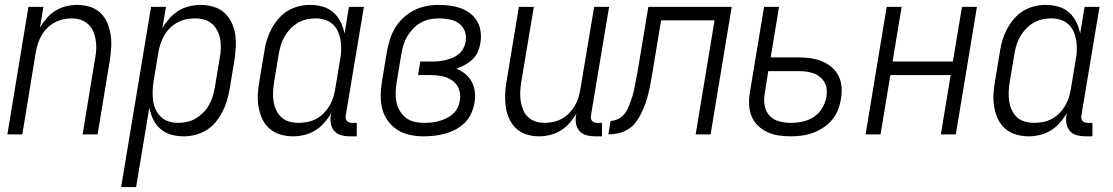

<svg xmlns="http://www.w3.org/2000/svg" viewBox="-20 -548 4540 783"><path d="M10 0 96 -520H157L143 -435Q154 -455 170 -473.5Q186 -492 206.5 -504.5Q227 -517 249.5 -522.5Q272 -528 294 -528Q321 -528 346 -520.5Q371 -513 389 -496Q407 -479 417 -456Q427 -433 431 -407.5Q435 -382 433.5 -355.5Q432 -329 428 -302L378 0H317L368 -311Q372 -331 372.5 -350Q373 -369 370 -387Q367 -405 359.5 -421.5Q352 -438 339 -450Q326 -462 308.5 -467.5Q291 -473 271 -473Q254 -473 236.5 -469Q219 -465 202.5 -456Q186 -447 172.5 -433.5Q159 -420 149.5 -403.5Q140 -387 134.5 -370Q129 -353 126 -335L71 0Z M474 215 596 -520H657L642 -433Q655 -455 671.5 -473.5Q688 -492 708.5 -504.5Q729 -517 752.5 -522.5Q776 -528 798 -528Q825 -528 850.5 -520.5Q876 -513 894.5 -496.5Q913 -480 924 -457Q935 -434 939 -408.5Q943 -383 941.5 -356Q940 -329 936 -302L916 -182Q912 -159 905 -136Q898 -113 886.5 -91Q875 -69 859 -49.5Q843 -30 821.5 -17Q800 -4 776 2Q752 8 729 8Q702 8 677.5 1Q653 -6 634 -22.5Q615 -39 604.5 -61.5Q594 -84 589 -109L535 215ZM706 -47Q724 -47 743 -51Q762 -55 778.5 -65Q795 -75 809 -89Q823 -103 832.5 -120Q842 -137 847.5 -155Q853 -173 856 -191L876 -311Q880 -331 880.5 -350Q881 -369 878 -387.5Q875 -406 866.5 -422.5Q858 -439 844.5 -451Q831 -463 813 -468Q795 -473 775 -473Q758 -473 740 -469.5Q722 -466 705 -457Q688 -448 674 -434.5Q660 -421 650.5 -404.5Q641 -388 635 -370.5Q629 -353 626 -335L606 -215Q603 -195 602.5 -175.5Q602 -156 604.5 -137Q607 -118 615 -101Q623 -84 636 -71.5Q649 -59 667.5 -53Q686 -47 706 -47Z M1175 8Q1148 8 1123 0.5Q1098 -7 1079 -23.5Q1060 -40 1049.5 -63Q1039 -86 1034.5 -111.5Q1030 -137 1031.5 -164Q1033 -191 1038 -218L1058 -338Q1061 -361 1068 -384Q1075 -407 1086.5 -429Q1098 -451 1114.5 -470.5Q1131 -490 1152 -503Q1173 -516 1197 -522Q1221 -528 1244 -528Q1271 -528 1296 -521Q1321 -514 1339.5 -497.5Q1358 -481 1369 -458.5Q1380 -436 1385 -411L1403 -520H1464L1390 -77Q1389 -71 1390 -65Q1391 -59 1394.5 -55Q1398 -51 1403.5 -49Q1409 -47 1415 -47H1435V8H1406Q1388 8 1371.5 3.5Q1355 -1 1344 -13Q1333 -25 1329.5 -42Q1326 -59 1329 -77L1331 -87Q1318 -65 1301.5 -46.5Q1285 -28 1264.5 -15.5Q1244 -3 1220.5 2.5Q1197 8 1175 8ZM1198 -47Q1215 -47 1233.5 -50.5Q1252 -54 1269 -63Q1286 -72 1299.5 -85.5Q1313 -99 1323 -115.5Q1333 -132 1338.5 -149.5Q1344 -167 1347 -185L1367 -305Q1371 -325 1371.5 -344.5Q1372 -364 1369 -383Q1366 -402 1358.5 -419Q1351 -436 1337.5 -448.5Q1324 -461 1305.5 -467Q1287 -473 1267 -473Q1249 -473 1230.5 -469Q1212 -465 1195 -455Q1178 -445 1164.5 -431Q1151 -417 1141 -400Q1131 -383 1125.5 -365Q1120 -347 1117 -329L1097 -209Q1094 -189 1093.5 -170Q1093 -151 1096 -132.5Q1099 -114 1107 -97.5Q1115 -81 1128.5 -69Q1142 -57 1160 -52Q1178 -47 1198 -47Z M1708 8Q1679 8 1651 2Q1623 -4 1600.5 -18.5Q1578 -33 1562 -55Q1546 -77 1539 -104Q1532 -131 1532.5 -160Q1533 -189 1538 -218L1558 -338Q1562 -362 1570 -387Q1578 -412 1591.5 -434.5Q1605 -457 1625 -475.5Q1645 -494 1668.5 -506Q1692 -518 1717.5 -523Q1743 -528 1768 -528Q1792 -528 1815 -525Q1838 -522 1859 -514.5Q1880 -507 1897.5 -493.5Q1915 -480 1926 -461Q1937 -442 1940 -418.5Q1943 -395 1939 -372Q1936 -354 1928.5 -336.5Q1921 -319 1906.5 -305.5Q1892 -292 1875 -283Q1858 -274 1841 -268Q1861 -260 1877.5 -246.5Q1894 -233 1904 -214Q1914 -195 1916.5 -172.5Q1919 -150 1915 -128Q1911 -106 1901.5 -85Q1892 -64 1875.5 -47.5Q1859 -31 1838 -20Q1817 -9 1795.5 -3Q1774 3 1752 5.5Q1730 8 1708 8ZM1708 -47Q1723 -47 1738.5 -48.5Q1754 -50 1769 -54Q1784 -58 1799 -65Q1814 -72 1826 -82.5Q1838 -93 1845.5 -107.5Q1853 -122 1855 -137Q1860 -162 1851.5 -184.5Q1843 -207 1824 -220Q1805 -233 1782 -237.5Q1759 -242 1734 -242H1685L1694 -297H1743Q1757 -297 1771 -298.5Q1785 -300 1799 -303.5Q1813 -307 1827 -313Q1841 -319 1852 -328.5Q1863 -338 1870 -351.5Q1877 -365 1879 -379Q1883 -401 1875.5 -421Q1868 -441 1851 -453Q1834 -465 1812 -469Q1790 -473 1768 -473Q1750 -473 1731.5 -469Q1713 -465 1696 -455.5Q1679 -446 1665 -431.5Q1651 -417 1641 -400Q1631 -383 1625.5 -365Q1620 -347 1617 -329L1597 -209Q1594 -189 1593.5 -169Q1593 -149 1597 -130Q1601 -111 1611 -95Q1621 -79 1635.5 -67.5Q1650 -56 1669 -51.5Q1688 -47 1708 -47Z M2179 8Q2152 8 2127.5 0.5Q2103 -7 2085 -24Q2067 -41 2056.5 -64Q2046 -87 2042.5 -112.5Q2039 -138 2040 -164.5Q2041 -191 2046 -218L2096 -520H2157L2105 -209Q2102 -189 2101.5 -170Q2101 -151 2104 -133Q2107 -115 2114 -98.5Q2121 -82 2134 -70Q2147 -58 2164.5 -52.5Q2182 -47 2202 -47Q2219 -47 2237 -51Q2255 -55 2271.5 -64Q2288 -73 2301 -86.5Q2314 -100 2324 -116.5Q2334 -133 2339 -150Q2344 -167 2347 -185L2403 -520H2464L2390 -77Q2389 -71 2390 -65Q2391 -59 2394.5 -55Q2398 -51 2403.5 -49Q2409 -47 2415 -47H2435V8H2406Q2388 8 2371.5 3.5Q2355 -1 2344 -13Q2333 -25 2329.5 -42Q2326 -59 2329 -77L2331 -85Q2319 -65 2303 -46.5Q2287 -28 2266.5 -15.5Q2246 -3 2223.5 2.5Q2201 8 2179 8Z M2817 0 2894 -465H2676L2640 -247Q2636 -227 2632.5 -206.5Q2629 -186 2624 -166Q2619 -146 2612 -126Q2605 -106 2595.5 -86.5Q2586 -67 2573 -49.5Q2560 -32 2541 -20.5Q2522 -9 2501.5 -4.5Q2481 0 2461 0L2470 -55Q2484 -55 2499 -62Q2514 -69 2524.5 -81Q2535 -93 2541 -107.5Q2547 -122 2552.5 -136.5Q2558 -151 2562 -166Q2566 -181 2568.5 -195.5Q2571 -210 2574 -225Q2577 -240 2580 -255L2624 -520H2964L2878 0Z M3206 8Q3180 8 3156 4.5Q3132 1 3110 -9Q3088 -19 3071 -35.5Q3054 -52 3045 -74Q3036 -96 3035 -121Q3034 -146 3038 -171L3096 -520H3157L3123 -314H3237Q3262 -314 3286 -310.5Q3310 -307 3332 -298Q3354 -289 3371.5 -274Q3389 -259 3399.5 -238.5Q3410 -218 3412 -193Q3414 -168 3409 -143Q3406 -121 3397 -99Q3388 -77 3373 -59Q3358 -41 3337.5 -27.5Q3317 -14 3295 -6Q3273 2 3250.5 5Q3228 8 3206 8ZM3205 -47Q3229 -47 3253 -52Q3277 -57 3298.5 -71Q3320 -85 3333 -107Q3346 -129 3350 -152Q3353 -168 3351.5 -183.5Q3350 -199 3342.5 -212Q3335 -225 3323.5 -234.5Q3312 -244 3298 -249Q3284 -254 3268 -256Q3252 -258 3236 -258H3113L3098 -162Q3094 -138 3099 -114.5Q3104 -91 3119.5 -75Q3135 -59 3158 -53Q3181 -47 3205 -47Z M3510 0 3596 -520H3657L3620 -297H3866L3903 -520H3964L3878 0H3817L3857 -242H3611L3571 0Z M4175 8Q4148 8 4123 0.5Q4098 -7 4079 -23.5Q4060 -40 4049.5 -63Q4039 -86 4034.5 -111.5Q4030 -137 4031.5 -164Q4033 -191 4038 -218L4058 -338Q4061 -361 4068 -384Q4075 -407 4086.5 -429Q4098 -451 4114.5 -470.5Q4131 -490 4152 -503Q4173 -516 4197 -522Q4221 -528 4244 -528Q4271 -528 4296 -521Q4321 -514 4339.5 -497.5Q4358 -481 4369 -458.5Q4380 -436 4385 -411L4403 -520H4464L4390 -77Q4389 -71 4390 -65Q4391 -59 4394.5 -55Q4398 -51 4403.5 -49Q4409 -47 4415 -47H4435V8H4406Q4388 8 4371.5 3.5Q4355 -1 4344 -13Q4333 -25 4329.5 -42Q4326 -59 4329 -77L4331 -87Q4318 -65 4301.5 -46.5Q4285 -28 4264.5 -15.5Q4244 -3 4220.5 2.5Q4197 8 4175 8ZM4198 -47Q4215 -47 4233.5 -50.5Q4252 -54 4269 -63Q4286 -72 4299.5 -85.5Q4313 -99 4323 -115.5Q4333 -132 4338.5 -149.5Q4344 -167 4347 -185L4367 -305Q4371 -325 4371.5 -344.5Q4372 -364 4369 -383Q4366 -402 4358.5 -419Q4351 -436 4337.5 -448.5Q4324 -461 4305.5 -467Q4287 -473 4267 -473Q4249 -473 4230.5 -469Q4212 -465 4195 -455Q4178 -445 4164.5 -431Q4151 -417 4141 -400Q4131 -383 4125.5 -365Q4120 -347 4117 -329L4097 -209Q4094 -189 4093.5 -170Q4093 -151 4096 -132.5Q4099 -114 4107 -97.5Q4115 -81 4128.5 -69Q4142 -57 4160 -52Q4178 -47 4198 -47Z"/></svg>

Font: Iosevka Light
Style: Italic
Weight: 300
Italic angle: -9°
Monospace: yes
Designer: Belleve Invis
Foundry: Belleve Invis
Version: Version 32.5.0; ttfautohint (v1.8.4)